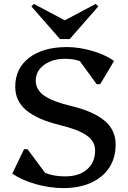

<svg xmlns="http://www.w3.org/2000/svg" viewBox="-20 -947 655 983"><path d="M304 16Q234 16 162.5 -4.5Q91 -25 43 -58L103 -183H121L211 -62Q254 -44 314 -44Q385 -44 426 -80Q467 -116 467 -177Q467 -224 422.5 -254.5Q378 -285 285 -307Q171 -335 114.5 -382.5Q58 -430 58 -503Q58 -597 129.5 -651.5Q201 -706 322 -706Q385 -706 452 -686.5Q519 -667 564 -635L493 -516H475L389 -634Q357 -646 314 -646Q248 -646 205.5 -614.5Q163 -583 163 -534Q163 -487 207.5 -456.5Q252 -426 346 -404Q460 -376 516 -328.5Q572 -281 572 -208Q572 -139 539.5 -89Q507 -39 446.5 -11.5Q386 16 304 16ZM153 -927 312 -843 470 -927 483 -914 337 -747H287L141 -914Z"/></svg>

Font: Platypi
Style: Regular
Weight: 400
Designer: David Sargent
Foundry: Bolt Cutter Type
Version: Version 1.200; ttfautohint (v1.8.4.7-5d5b)